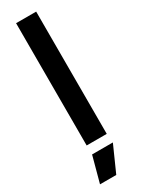

<svg xmlns="http://www.w3.org/2000/svg" viewBox="-237 -726 708 952"><g transform="rotate(-30 117.5 -250.0)"><path d="M21 200H114L180 52H61ZM60 -700V0H175V-700Z"/></g></svg>

Font: Unageo
Style: SemiBold
Weight: 600
Designer: Richard Sepsi
Foundry: Richard Sepsi
Version: Version 2.000